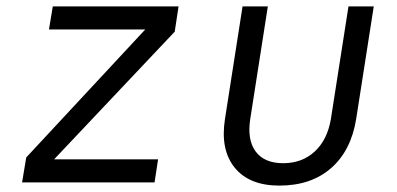

<svg xmlns="http://www.w3.org/2000/svg" viewBox="-20 -570 1240 600"><path d="M49 0 62 -78 434 -478H133L145 -550H538L526 -471L149 -72H474L463 0Z M853 10Q759 10 713.5 -46Q668 -102 683 -198L738 -550H817L762 -198Q752 -133 779 -96.5Q806 -60 865 -60Q924 -60 963.5 -96.5Q1003 -133 1014 -198L1069 -550H1148L1093 -198Q1077 -99 1014.5 -44.5Q952 10 853 10Z"/></svg>

Font: JetBrains Mono NL Light
Style: Italic
Weight: 300
Italic angle: -9°
Designer: Philipp Nurullin, Konstantin Bulenkov
Foundry: JetBrains
Version: Version 2.304; ttfautohint (v1.8.4.7-5d5b)